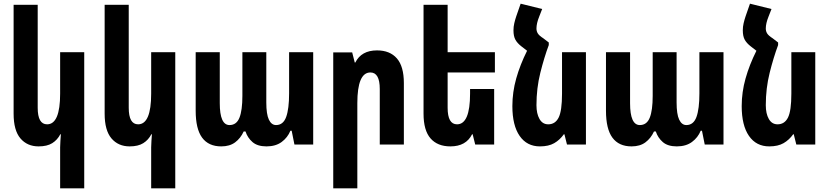

<svg xmlns="http://www.w3.org/2000/svg" viewBox="-20 -786 4508 1044"><path d="M438 238H307V15Q307 -2 308.5 -20.5Q310 -39 311 -56H308Q292 -25 264 -7.5Q236 10 190 10Q128 10 91 -33.5Q54 -77 54 -168V-760H185V-200Q185 -110 236 -110Q307 -110 307 -277V-502H438Z M933 238H802V15Q802 -2 803.5 -20.5Q805 -39 806 -56H803Q787 -25 759 -7.5Q731 10 685 10Q623 10 586 -33.5Q549 -77 549 -168V-760H680V-200Q680 -110 731 -110Q802 -110 802 -277V-502H933Z M1183 10Q1114 10 1079 -37.5Q1044 -85 1044 -184V-502H1175V-225Q1175 -106 1228 -106Q1266 -106 1282 -146Q1298 -186 1298 -265V-502H1428V-229Q1428 -165 1442 -135.5Q1456 -106 1481 -106Q1520 -106 1536 -150Q1552 -194 1552 -278V-502H1683V0H1581L1566 -75H1559Q1544 -38 1511.5 -14Q1479 10 1429 10Q1380 10 1353 -13.5Q1326 -37 1315 -71H1305Q1288 -34 1258.5 -12Q1229 10 1183 10Z M1792 238V-501H1895L1909 -446H1912Q1945 -512 2030 -512Q2100 -512 2138 -468.5Q2176 -425 2176 -334V0H2045V-302Q2045 -392 1994 -392Q1923 -392 1923 -225V238Z M2667 -302V0H2564L2550 -56H2547Q2514 10 2429 10Q2359 10 2321 -33.5Q2283 -77 2283 -168V-760H2414V-502H2671V-392H2414V-200Q2414 -110 2465 -110Q2536 -110 2536 -277V-302Z M2964 -555V-541Q2939 -474 2918 -390Q2897 -306 2897 -214Q2897 -168 2913.5 -139Q2930 -110 2961 -110Q2999 -110 3017.5 -146.5Q3036 -183 3036 -277V-502H3166V0H3063L3049 -56H3046Q3024 -25 2993.5 -7.5Q2963 10 2916 10Q2845 10 2805.5 -47Q2766 -104 2766 -209Q2766 -285 2787 -359.5Q2808 -434 2846 -510L2815 -534Q2793 -551 2782.5 -570Q2772 -589 2772 -621Q2772 -641 2776.5 -660Q2781 -679 2787 -697L2811 -766L2928 -737L2912 -696Q2897 -659 2897 -631Q2897 -616 2904.5 -604Q2912 -592 2934 -578Z M3414 10Q3345 10 3310 -37.5Q3275 -85 3275 -184V-502H3406V-225Q3406 -106 3459 -106Q3497 -106 3513 -146Q3529 -186 3529 -265V-502H3659V-229Q3659 -165 3673 -135.5Q3687 -106 3712 -106Q3751 -106 3767 -150Q3783 -194 3783 -278V-502H3914V0H3812L3797 -75H3790Q3775 -38 3742.5 -14Q3710 10 3660 10Q3611 10 3584 -13.5Q3557 -37 3546 -71H3536Q3519 -34 3489.5 -12Q3460 10 3414 10Z M4211 -555V-541Q4186 -474 4165 -390Q4144 -306 4144 -214Q4144 -168 4160.5 -139Q4177 -110 4208 -110Q4246 -110 4264.5 -146.5Q4283 -183 4283 -277V-502H4413V0H4310L4296 -56H4293Q4271 -25 4240.5 -7.5Q4210 10 4163 10Q4092 10 4052.5 -47Q4013 -104 4013 -209Q4013 -285 4034 -359.5Q4055 -434 4093 -510L4062 -534Q4040 -551 4029.5 -570Q4019 -589 4019 -621Q4019 -641 4023.5 -660Q4028 -679 4034 -697L4058 -766L4175 -737L4159 -696Q4144 -659 4144 -631Q4144 -616 4151.5 -604Q4159 -592 4181 -578Z"/></svg>

Font: Noto Sans Armenian ExtraCondensed
Style: Bold
Weight: 700
Width: 2
Designer: Monotype Design Team
Foundry: Monotype Imaging Inc.
Version: Version 2.008; ttfautohint (v1.8.4.7-5d5b)